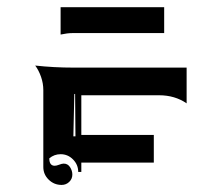

<svg xmlns="http://www.w3.org/2000/svg" viewBox="-20 -660 626 543"><path d="M151.4 -562.3V-639.6H444.3V-566.4H183.8Q171.1 -566.4 151.4 -562.3ZM79.6 -474.6Q132.1 -468.8 187.5 -468.8H507.8V-367.7Q474.6 -390.6 429.7 -390.6H210V-278.3H415V-200.2H210V-173.8H201.2Q201.2 -194.3 186.5 -209.1Q171.9 -223.9 151.4 -223.9Q133.3 -223.9 119.4 -212.2Q119.4 -191.4 134.5 -191.2Q139.6 -191.2 147.3 -194.2Q155 -197.3 160.2 -197.3Q171.6 -197.3 178.1 -187.3Q184.6 -177.2 184.6 -166.3Q184.6 -154.1 175.7 -145.5Q166.7 -137 154.3 -137Q132.8 -137 117.7 -151.9Q102.5 -166.7 102.5 -187.7V-405.3Q102.5 -424.1 96.1 -442.6Q89.6 -461.2 79.6 -474.6ZM187.5 -274.4H193.4L192.4 -394.5L190.2 -394Z"/></svg>

Font: AgreloyInT3
Style: Medium
Weight: 400
Designer: gluk
Foundry: gluk
Version: Version 0.27